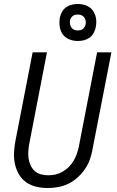

<svg xmlns="http://www.w3.org/2000/svg" viewBox="-20 -933 590 965"><path d="M221 12Q191 12 162.5 5.5Q134 -1 111.5 -17Q89 -33 75 -57Q61 -81 55 -109Q49 -137 50.5 -167Q52 -197 58 -227L144 -670H216L128 -215Q124 -195 122.5 -175.5Q121 -156 123.5 -137.5Q126 -119 133.5 -102.5Q141 -86 154 -74Q167 -62 185 -57Q203 -52 223 -52Q241 -52 259 -56Q277 -60 294.5 -70Q312 -80 326 -94Q340 -108 350 -125Q360 -142 366 -159.5Q372 -177 376 -195L468 -670H540L445 -183Q441 -158 432 -132.5Q423 -107 407.5 -84Q392 -61 370.5 -41.5Q349 -22 324.5 -10Q300 2 273.5 7Q247 12 221 12ZM371 -727Q348 -727 327.5 -735.5Q307 -744 295 -761Q283 -778 280 -800.5Q277 -823 281 -845Q284 -860 292 -874Q300 -888 313 -897Q326 -906 341 -909.5Q356 -913 371 -913Q386 -913 400.5 -909.5Q415 -906 427 -898.5Q439 -891 447 -879.5Q455 -868 459.5 -854Q464 -840 464 -825Q464 -810 461 -795Q458 -780 450 -766Q442 -752 429 -743Q416 -734 401 -730.5Q386 -727 371 -727ZM371 -780Q377 -780 384 -781.5Q391 -783 396 -787Q401 -791 405 -797Q409 -803 410 -809Q412 -819 410.5 -828.5Q409 -838 403.5 -845.5Q398 -853 389.5 -856.5Q381 -860 371 -860Q365 -860 358 -858.5Q351 -857 346 -853Q341 -849 337 -843Q333 -837 332 -831Q330 -821 332 -811.5Q334 -802 339 -794.5Q344 -787 352.5 -783.5Q361 -780 371 -780Z"/></svg>

Font: Lode Term
Style: Italic
Weight: 400
Italic angle: -11°
Monospace: yes
Designer: Belleve Invis
Foundry: Belleve Invis
Version: Version 29.2.0